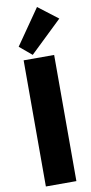

<svg xmlns="http://www.w3.org/2000/svg" viewBox="-124 -1243 614 1289"><g transform="rotate(-10 182.5 -598.5)"><path d="M78.5 0H286.5V-860H78.5ZM145 -885.5 363 -1094.5 229 -1197 61.5 -955.5Z"/></g></svg>

Font: Spartan Black
Style: Regular
Weight: 900
Designer: Matt Bailey, Mirko Velimirovic
Foundry: Matt Bailey
Version: Version 1.003; ttfautohint (v1.8.3)